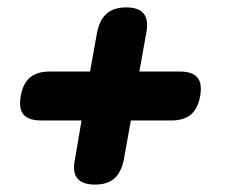

<svg xmlns="http://www.w3.org/2000/svg" viewBox="-20 -589 640 518"><path d="M236 -91Q203 -91 189 -107.5Q175 -124 182 -158L200 -264H91Q57 -264 43.5 -280Q30 -296 36 -330Q42 -364 61 -380Q80 -396 114 -396H223L242 -502Q249 -536 268 -552.5Q287 -569 321 -569Q354 -569 367.5 -552.5Q381 -536 375 -502L356 -396H465Q499 -396 512.5 -380Q526 -364 520 -330Q514 -296 495 -280Q476 -264 442 -264H333L314 -158Q307 -124 288.5 -107.5Q270 -91 236 -91Z"/></svg>

Font: Maple Mono
Style: Bold Italic
Weight: 700
Italic angle: -10°
Monospace: yes
Designer: subframe7536
Version: Version 7.000